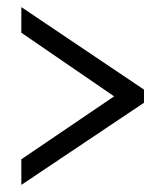

<svg xmlns="http://www.w3.org/2000/svg" viewBox="-20 -628 465 540"><path d="M40 -108 385 -339V-376L40 -608V-536L301 -357L40 -180Z"/></svg>

Font: Noto Serif Lao ExtraCondensed SemiBold
Style: Regular
Weight: 600
Width: 2
Designer: Monotype Design Team
Foundry: Monotype Imaging Inc.
Version: Version 2.003